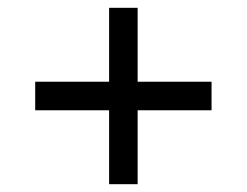

<svg xmlns="http://www.w3.org/2000/svg" viewBox="-20 -568 632 491"><path d="M259 -286H70V-359H259V-548H332V-359H521V-286H332V-97H259Z"/></svg>

Font: korean15
Style: Book
Weight: 400
Designer: Jelle Bosma - Monotype Design Team
Foundry: Monotype Imaging Inc.
Version: Version 2.003